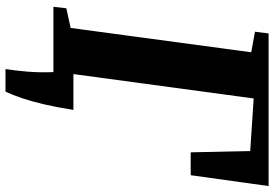

<svg xmlns="http://www.w3.org/2000/svg" viewBox="-162 -620 948 663"><g transform="rotate(90 311.5 -289.0)"><path d="M219 165.5Q221.5 149 223.8 130.2Q226 111.5 227.8 90.8Q229.5 70 230 47.2Q230.5 24.5 229.5 0L193.5 -69H360Q351 -11.5 340.8 32.2Q330.5 76 319.5 108.5Q308.5 141 297 165.5ZM4 0 9 -44.5 77 -59.5 161 -683 90 -696 96 -743H623L585.5 -474H506.5L502 -679.5L320.5 -691.5L235 -59.5L347 -44.5L342.5 0Z"/></g></svg>

Font: Merriweather 36pt ExtraBold
Style: Italic
Weight: 800
Italic angle: -7.8°
Version: Version 2.101